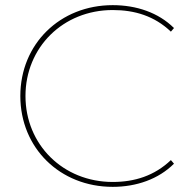

<svg xmlns="http://www.w3.org/2000/svg" viewBox="-20 -723 751 746"><path d="M418 3C510 3 596 -27 656 -87L644 -101C580 -40 503 -16 418 -16C225 -16 79 -161 79 -350C79 -539 225 -684 418 -684C503 -684 580 -661 644 -600L656 -614C596 -674 510 -703 418 -703C213 -703 59 -552 59 -350C59 -148 213 3 418 3Z"/></svg>

Font: Montserrat-Alt1 Thin
Style: Regular
Weight: 100
Designer: Differentunic
Foundry: Differentunic
Version: Version 7.222